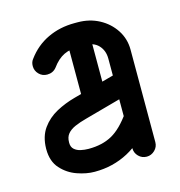

<svg xmlns="http://www.w3.org/2000/svg" viewBox="-85 -597 635 678"><g transform="rotate(-15 233.0 -258.0)"><path d="M413.5 -41.2Q413.5 -23.8 400.9 -11.5Q388.2 0.8 371.5 0.8Q354 0.8 341.8 -11.5Q329.5 -23.8 329.5 -41.2V-369.2Q329.5 -398.5 311.4 -417.8Q293.2 -437 257.5 -437H246.5Q208.5 -437 184.9 -425.5Q161.2 -414 141 -386.2Q128.2 -370.2 106.8 -370.2Q89.2 -370.2 77 -382.6Q64.8 -395 64.8 -412.2Q64.8 -427.2 73.2 -437.2Q103.5 -478.5 148 -499.6Q192.5 -520.8 246.5 -520.8H257.5Q301.2 -520.8 336.4 -502Q371.5 -483.2 392.5 -451Q413.5 -418.8 413.5 -379ZM337.2 -169.2Q343.5 -176.5 351.9 -181.2Q360.2 -186 371.5 -186Q388.2 -186 398.5 -173.8Q408.8 -161.5 408.8 -144.2Q408.8 -137 408.8 -130.8Q408.8 -124.5 405 -119Q359.2 -55 303.2 -25.1Q247.2 4.8 180.8 4.8Q180.8 4.8 180.1 4.8Q179.5 4.8 179.5 4.8Q150 4.8 116.6 -6.9Q83.2 -18.5 59.1 -45.1Q35 -71.8 35 -116.2Q35 -117 35 -118Q35 -119 35 -119.2Q35.8 -162.8 56.6 -192Q77.5 -221.2 110 -238.8Q142.5 -256.2 178 -265.8L360.2 -315.5Q363.5 -316.2 365.9 -316.6Q368.2 -317 371.5 -317Q388 -317 400.8 -304.8Q413.5 -292.5 413.5 -275Q413.5 -261 404.4 -249.9Q395.2 -238.8 381.8 -234.5L199 -184.2Q174.8 -177.8 156.6 -169.8Q138.5 -161.8 128.8 -150Q119 -138.2 119 -119.2Q119 -119 119 -118Q119 -117 119 -117Q119 -102 128.2 -93.6Q137.5 -85.2 151.5 -82.1Q165.5 -79 179.5 -79Q179.5 -79 180.1 -79Q180.8 -79 180.8 -79Q230.5 -79 266.1 -98.8Q301.8 -118.5 337.2 -169.2ZM288 -249Q288 -232.2 275.8 -219.8Q263.5 -207.2 246.2 -207.2Q228.8 -207.2 216.5 -219.8Q204.2 -232.2 204.2 -249V-477Q204.2 -494.5 216.5 -506.6Q228.8 -518.8 246.2 -518.8Q263.5 -518.8 275.8 -506.6Q288 -494.5 288 -477Z"/></g></svg>

Font: Libertine-Super Thin
Style: Regular
Weight: 100
Designer: Bastien Sozeau
Foundry: NBR — Bastien Sozeau
Version: Version 2.003;gftools[0.9.33]